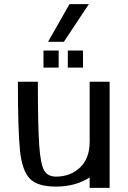

<svg xmlns="http://www.w3.org/2000/svg" viewBox="-20 -903 613 923"><path d="M411 -510V-221Q411 -142 365 -98Q319 -54 249 -54Q210 -54 192.5 -83Q175 -112 168.5 -205.5Q162 -299 162 -510H66Q66 -277 76 -180Q86 -83 123 -44.5Q160 -6 249 -6Q343 -6 411 -50V0H507V-510ZM189 -578H262V-660H189ZM306 -578H379V-660H306ZM407 -883H314L211 -702H287Z"/></svg>

Font: LXGW Marker Gothic
Style: Regular
Weight: 400
Version: Version 1.001